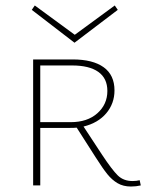

<svg xmlns="http://www.w3.org/2000/svg" viewBox="-20 -677 544 701"><path d="M252 -521 96 -641 107 -657 253 -550 399 -657 410 -641ZM494 0Q477 4 458 4Q430 4 409.5 -8Q389 -20 372 -41Q355 -62 329 -103L260 -211Q252 -210 235 -210H127V0H101V-460H245Q319 -460 358.5 -431.5Q398 -403 398 -347Q398 -299 368 -263.5Q338 -228 285 -215L352 -113Q389 -57 410 -36.5Q431 -16 464 -16Q478 -16 490 -19ZM238 -231Q299 -231 335.5 -263.5Q372 -296 372 -345Q372 -391 339 -414.5Q306 -438 243 -438H127V-231Z"/></svg>

Font: Ysabeau SC Extralight
Style: Regular
Weight: 200
Designer: Christian Thalmann (Catharsis Fonts)
Version: Version 0.003